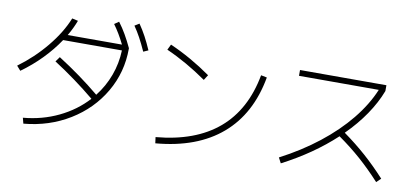

<svg xmlns="http://www.w3.org/2000/svg" viewBox="-75 -1079 2963 1368"><g transform="rotate(10 1406.0 -395.0)"><path d="M592.3 -231.4Q450.7 -348.6 293.9 -449.2L319.3 -484.4Q481.4 -381.3 621.1 -265.6Q678.7 -338.9 710.9 -426Q743.2 -513.2 746.6 -608.4H321.3Q271.5 -533.7 204.6 -465.1Q137.7 -396.5 58.6 -339.8L30.3 -372.1Q142.1 -454.1 229 -559.8Q315.9 -665.5 358.4 -771.5L401.4 -761.7Q379.9 -704.6 347.2 -649.4H739.7Q701.7 -726.6 659.2 -784.2L691.4 -806.6Q720.7 -767.6 744.6 -726.1Q768.6 -684.6 793 -632.8V-628.9Q793 -458.5 709 -314.5Q625 -170.4 477.3 -79.8Q329.6 10.7 145.5 27.3L134.8 -13.7Q272.9 -25.9 390.9 -82.8Q508.8 -139.6 592.3 -231.4ZM803.7 -797.9 836.9 -818.4Q864.3 -778.8 887 -736.6Q909.7 -694.3 932.6 -641.6L897.5 -626Q872.6 -681.2 850.6 -721.7Q828.6 -762.2 803.7 -797.9Z M1753.9 -606.4 1796.9 -597.7Q1748.5 -327.1 1571 -175.3Q1393.6 -23.4 1095.7 2L1089.8 -42Q1374 -67.4 1540.5 -209Q1707 -350.6 1753.9 -606.4ZM1064.5 -669.9 1084 -710Q1236.8 -643.1 1381.8 -541L1357.4 -502.9Q1211.4 -605 1064.5 -669.9Z M2597.7 -649.4H2020.5V-691.4H2645.5V-649.4Q2611.8 -561 2552.7 -474.4Q2493.7 -387.7 2412.1 -306.6Q2500.5 -243.2 2575.2 -177Q2649.9 -110.8 2724.6 -29.3L2693.4 1Q2617.7 -81.5 2543.2 -147.2Q2468.8 -212.9 2379.9 -275.4Q2219.7 -126 2001 -12.7L1980.5 -51.8Q2131.3 -130.4 2253.9 -226.6Q2376.5 -322.8 2463.9 -430.2Q2551.3 -537.6 2597.7 -649.4Z"/></g></svg>

Font: Pretendard JP ExtraLight
Style: Regular
Weight: 200
Designer: Base glyphs from Inter by Rasmus Andersson; Hangeul glyphs from Noto Sans CJK(Source Han Sans) by Jang Soo-young and Kan
Foundry: Kil Hyung-jin
Version: Version 1.309